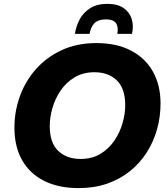

<svg xmlns="http://www.w3.org/2000/svg" viewBox="-20 -953 858 985"><path d="M54 -298Q54 -381.6 82 -459.2Q110 -536.8 164.4 -598.3Q218.8 -659.7 296.9 -695.9Q374.9 -732 474 -732Q577.8 -732 651.5 -693.7Q725.2 -655.5 764.4 -585.8Q803.6 -516.2 803.6 -422Q803.6 -353.7 785.7 -289.7Q767.7 -225.7 732.9 -171Q698 -116.3 646.8 -75Q595.6 -33.7 529.5 -10.8Q463.3 12 383.6 12Q279.8 12 206.1 -25.2Q132.4 -62.4 93.2 -131.7Q54 -201 54 -298ZM235.2 -306.4Q235.2 -220.3 278.7 -179Q322.1 -137.6 393.2 -137.6Q452.5 -137.6 495.3 -163.7Q538.1 -189.7 566.6 -231.5Q595.1 -273.3 608.7 -321.4Q622.4 -369.5 622.4 -413.6Q622.4 -499.7 578.9 -541Q535.5 -582.4 464.4 -582.4Q406.1 -582.4 362.8 -556.3Q319.5 -530.3 291 -488.5Q262.5 -446.7 248.9 -398.6Q235.2 -350.5 235.2 -306.4ZM530.8 -933.2Q583.2 -933.2 614.1 -911.7Q645 -890.3 655.8 -855.1Q666.5 -820 657.1 -779.2H581.9Q588.4 -815.2 574.7 -834.4Q560.9 -853.6 524 -853.6Q484.1 -853.6 464.9 -834.4Q445.7 -815.2 439.5 -779.2H364.3Q370.3 -819.2 389.1 -854.2Q407.9 -889.2 442.9 -911.2Q477.8 -933.2 530.8 -933.2Z"/></svg>

Font: Kufam
Style: Italic
Weight: 400
Italic angle: -11°
Designer: Artur Schmal
Foundry: Original Type
Version: Version 1.301; ttfautohint (v1.8.3)